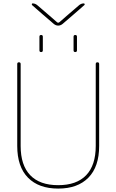

<svg xmlns="http://www.w3.org/2000/svg" viewBox="-20 -1095 682 1125"><path d="M231 -1010 168 -1065Q166 -1067 166.5 -1071Q167 -1075 171 -1075Q186 -1075 198 -1065L254 -1017L315 -964Q321 -960 327 -964L388 -1017L444 -1065Q456 -1075 471 -1075Q475 -1075 476 -1071Q477 -1067 474 -1065L411 -1010L347 -955Q335 -945 321 -945Q307 -945 295 -955ZM411 -880Q411 -890 421 -890Q431 -890 431 -880V-800Q431 -790 421 -790Q411 -790 411 -800ZM211 -880Q211 -890 221 -890Q231 -890 231 -880V-800Q231 -790 221 -790Q211 -790 211 -800ZM81 -240V-720Q81 -730 91 -730Q101 -730 101 -720V-240Q101 -127 157 -68.5Q213 -10 321 -10Q429 -10 485 -68.5Q541 -127 541 -240V-720Q541 -730 551 -730Q561 -730 561 -720V-240Q561 -118 498 -54Q435 10 321 10Q207 10 144 -54Q81 -118 81 -240Z"/></svg>

Font: Rounded Mplus 1c Thin
Style: Regular
Weight: 250
Version: Version 1.059.20150529